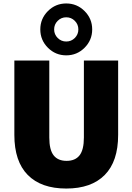

<svg xmlns="http://www.w3.org/2000/svg" viewBox="-20 -1080 766 1110"><path d="M63 -300V-730H265V-285Q265 -214 290 -182Q315 -150 365 -150Q415 -150 440 -182Q465 -214 465 -285V-730H663V-300Q663 -147 585.5 -68.5Q508 10 363 10Q218 10 140.5 -68.5Q63 -147 63 -300ZM469 -1016Q513 -972 513 -910Q513 -848 469 -804Q425 -760 363 -760Q301 -760 257 -804Q213 -848 213 -910Q213 -972 257 -1016Q301 -1060 363 -1060Q425 -1060 469 -1016ZM412.5 -860.5Q433 -881 433 -910Q433 -939 412.5 -959.5Q392 -980 363 -980Q334 -980 313.5 -959.5Q293 -939 293 -910Q293 -881 313.5 -860.5Q334 -840 363 -840Q392 -840 412.5 -860.5Z"/></svg>

Font: Mplus 1p Black
Style: Regular
Weight: 900
Version: Version 1.061